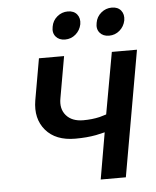

<svg xmlns="http://www.w3.org/2000/svg" viewBox="-50 -718 620 761"><g transform="rotate(-5 260.0 -337.5)"><path d="M183 -620Q187 -644 205.5 -659.5Q224 -675 248 -675Q272 -675 284.5 -659.5Q297 -644 293 -620Q288 -596 270 -580.5Q252 -565 228 -565Q204 -565 191 -580.5Q178 -596 183 -620ZM358 -620Q362 -644 380.5 -659.5Q399 -675 423 -675Q447 -675 459.5 -659.5Q472 -644 468 -620Q463 -596 445 -580.5Q427 -565 403 -565Q379 -565 366 -580.5Q353 -596 358 -620ZM320 0 352 -185 317 -177Q280 -170 234 -170Q156 -170 116.5 -216.5Q77 -263 89 -335L118 -500H218L189 -335Q181 -293 204 -266.5Q227 -240 272 -240Q307 -240 337 -247Q339 -248 349 -250.5Q359 -253 364 -255L408 -500H508L420 0Z"/></g></svg>

Font: Scada
Style: Italic
Weight: 400
Italic angle: -10°
Designer: Jovanny Lemonad
Foundry: Jovanny Lemonad
Version: Version 4.100;PS 004.100;hotconv 1.0.88;makeotf.lib2.5.64775